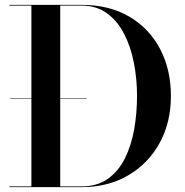

<svg xmlns="http://www.w3.org/2000/svg" viewBox="-20 -770 762 790"><path d="M22.1 -366H336.1V-364H22.1ZM315.2 0H19.2V-3H109.2V-747H19.2V-750H315.2Q429.8 -750 512.2 -701.4Q594.6 -652.9 638.9 -568.2Q683.2 -483.5 683.2 -375Q683.2 -266.5 636.9 -181.8Q590.5 -97.1 507.6 -48.6Q424.8 0 315.2 0ZM315.2 -747H227.8V-3H315.2Q379.8 -3 423.7 -34.2Q467.6 -65.5 494 -118.6Q520.4 -171.6 532.1 -238.1Q543.8 -304.5 543.8 -375Q543.8 -445.5 530.8 -512Q517.8 -578.5 490.2 -631.6Q462.8 -684.6 419.4 -715.8Q376 -747 315.2 -747Z"/></svg>

Font: Bodoni* 72 Medium
Style: Regular
Weight: 500
Version: Version 1.002; ttfautohint (v0.97) -l 8 -r 50 -G 200 -x 14 -